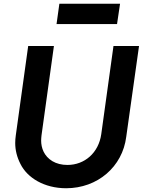

<svg xmlns="http://www.w3.org/2000/svg" viewBox="-20 -990 760 1022"><path d="M603 -862 619 -970H296L281 -862ZM332 12C499 12 632 -102 652 -262L720 -745H584L519 -276C505 -176 430 -112 339 -112C308 -112 281 -119 259 -132C214 -159 199 -203 199 -242C199 -251 200 -260 201 -270L267 -745H130L64 -269C62 -255 61 -242 61 -229C61 -191 70 -154 89 -117C125 -44 215 12 332 12Z"/></svg>

Font: Plus Jakarta Sans
Style: Bold Italic
Weight: 700
Italic angle: -8°
Designer: Gumpita Rahayu
Foundry: Tokotype
Version: Version 2.071;gftools[0.9.30]